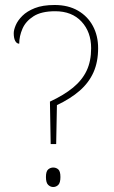

<svg xmlns="http://www.w3.org/2000/svg" viewBox="-20 -744 455 769"><path d="M180 -337Q236 -363 272.5 -393Q309 -423 327 -461Q345 -499 345 -551Q345 -616 306.5 -657.5Q268 -699 201 -699Q146 -699 114.5 -679Q83 -659 70 -629Q57 -599 57 -569Q47 -569 41 -580Q35 -591 35 -611Q35 -624 43 -643Q51 -662 69.5 -680.5Q88 -699 119.5 -711.5Q151 -724 199 -724Q253 -724 292 -701.5Q331 -679 352 -640Q373 -601 373 -551Q373 -496 354.5 -454.5Q336 -413 299.5 -381Q263 -349 208 -323L205 -167H183ZM193 5Q182 5 173 -3.5Q164 -12 164 -35Q164 -58 173 -65.5Q182 -73 193 -73Q205 -73 213.5 -65.5Q222 -58 222 -35Q222 -12 213.5 -3.5Q205 5 193 5Z"/></svg>

Font: Noto Serif Hebrew Thin
Style: Regular
Weight: 250
Version: Version 2.003